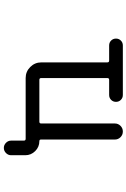

<svg xmlns="http://www.w3.org/2000/svg" viewBox="157 -744 685 1040"><g transform="rotate(90 500.0 -224.5)"><path d="M226.6 -546.9H495.1Q510.7 -546.9 521.5 -536.1Q532.2 -525.4 532.2 -509.8Q532.2 -494.1 521.5 -483.4Q510.7 -472.7 495.1 -472.7H413.1Q403.3 -472.7 403.3 -462.9V-104.5Q403.3 -94.7 413.1 -94.7H639.6Q649.4 -94.7 649.4 -104.5V-503.9Q649.4 -521.5 662.1 -534.2Q674.8 -546.9 692.9 -546.9Q710.9 -546.9 723.6 -534.2Q736.3 -521.5 736.3 -503.9V-103.5Q736.3 -94.7 745.1 -94.7Q776.4 -94.7 798.8 -72.3Q821.3 -49.8 821.3 -18.6V58.6Q821.3 74.2 809.6 85.9Q797.9 97.7 781.7 97.7Q765.6 97.7 753.9 85.9Q742.2 74.2 742.2 58.6V-10.7Q742.2 -20.5 732.4 -20.5H403.3Q368.2 -20.5 343.3 -45.4Q318.4 -70.3 318.4 -105.5V-462.9Q318.4 -472.7 308.6 -472.7H226.6Q210.9 -472.7 200.2 -483.4Q189.5 -494.1 189.5 -509.8Q189.5 -525.4 200.2 -536.1Q210.9 -546.9 226.6 -546.9Z"/></g></svg>

Font: Rounded-X Mgen+ 2m regular
Style: Regular
Weight: 400
Designer: [Source Han Sans]
Ryoko NISHIZUKA  (kana & ideographs); Paul D. Hunt (Latin, Greek & Cyrillic); Wenlong ZHANG  (bopomofo
Version: Version 1.059.20150602